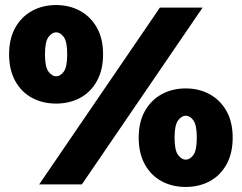

<svg xmlns="http://www.w3.org/2000/svg" viewBox="-20 -730 957 760"><path d="M135 0 613 -700H782L304 0ZM202 -320Q149 -320 107 -342.5Q65 -365 40.5 -409Q16 -453 16 -515Q16 -577 40.5 -620.5Q65 -664 107 -687Q149 -710 202 -710Q255 -710 297 -687Q339 -664 363.5 -620.5Q388 -577 388 -515Q388 -453 363.5 -409Q339 -365 297 -342.5Q255 -320 202 -320ZM202 -428Q219 -428 232.5 -446.5Q246 -465 246 -515Q246 -565 232.5 -583.5Q219 -602 202 -602Q186 -602 172 -583.5Q158 -565 158 -515Q158 -465 172 -446.5Q186 -428 202 -428ZM715 10Q662 10 620 -12.5Q578 -35 553.5 -79Q529 -123 529 -185Q529 -247 553.5 -290.5Q578 -334 620 -357Q662 -380 715 -380Q768 -380 810 -357Q852 -334 876.5 -290.5Q901 -247 901 -185Q901 -123 876.5 -79Q852 -35 810 -12.5Q768 10 715 10ZM715 -98Q732 -98 745.5 -116.5Q759 -135 759 -185Q759 -235 745.5 -253.5Q732 -272 715 -272Q699 -272 685 -253.5Q671 -235 671 -185Q671 -135 685 -116.5Q699 -98 715 -98Z"/></svg>

Font: MOST Montserrat Black
Style: Regular
Weight: 900
Designer: Julieta Ulanovsky
Foundry: Julieta Ulanovsky
Version: Version 8.000;March 11, 2024;FontCreator 15.0.0.2926 64-bit